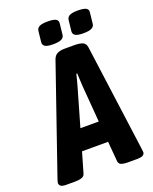

<svg xmlns="http://www.w3.org/2000/svg" viewBox="-189 -962 839 1052"><g transform="rotate(-20 230.5 -436.0)"><path d="M11 2Q-12 2 -20.5 -5Q-29 -12 -29 -22Q-29 -26 -27.5 -30.5Q-26 -35 -22 -48L191 -665Q199 -686 215.5 -694Q232 -702 258 -702H313Q348 -702 364 -694Q380 -686 383 -664L466 -48Q469 -29 469 -22Q469 -12 459.5 -5Q450 2 421 2H368Q347 2 333 -3Q319 -8 317 -24L307 -141H155L121 -24Q117 -8 101 -3Q85 2 65 2ZM251 -475 190 -263H297L280 -475Q279 -494 278 -513Q277 -532 276 -551H271Q267 -532 261.5 -513Q256 -494 251 -475ZM384 -746Q351 -746 337.5 -754Q324 -762 325 -778L332 -842Q334 -859 349 -866.5Q364 -874 397 -874Q430 -874 444 -866.5Q458 -859 456 -842L449 -778Q448 -762 432.5 -754Q417 -746 384 -746ZM208 -746Q175 -746 161.5 -754Q148 -762 149 -778L156 -842Q158 -859 173 -866.5Q188 -874 221 -874Q254 -874 268 -866.5Q282 -859 280 -842L273 -778Q272 -762 256.5 -754Q241 -746 208 -746Z"/></g></svg>

Font: Asap Condensed
Style: Bold Italic
Weight: 700
Width: 3
Italic angle: -6°
Designer: Pablo Cosgaya
Foundry: Omnibus-Type
Version: Version 3.001; ttfautohint (v1.8.4.7-5d5b)